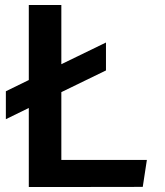

<svg xmlns="http://www.w3.org/2000/svg" viewBox="-20 -750 660 770"><path d="M405 -579.5 226 -492.5V-730H95.5V-429L3.5 -384V-272L95.5 -317V0H226L552.5 -0.5L569 -108.5H226V-380.5L405 -467.5Z"/></svg>

Font: Monaspace Argon SemiBold
Style: Regular
Weight: 600
Designer: Riley Cran & the Lettermatic Team
Foundry: Lettermatic
Version: Version 1.000 (Monaspace Argon)